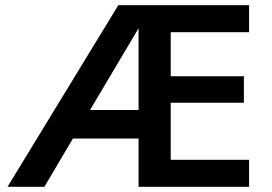

<svg xmlns="http://www.w3.org/2000/svg" viewBox="-20 -720 1050 740"><path d="M436 -700 9 0H151L261 -186H514V0H940V-104H638V-324H920V-426H638V-596H940V-700ZM327 -296 514 -611V-296Z"/></svg>

Font: Jost Medium
Style: Regular
Weight: 500
Version: Version 3.710